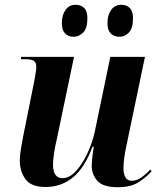

<svg xmlns="http://www.w3.org/2000/svg" viewBox="-20 -774 675 804"><path d="M474 10Q411 10 387.5 -17Q364 -44 364 -81Q364 -89 365.5 -104.5Q367 -120 369 -135.5Q371 -151 373 -159H367Q335 -72 286 -31.5Q237 9 171 9Q110 9 86.5 -24Q63 -57 63 -101Q63 -125 68.5 -156Q74 -187 79 -213L123 -432Q127 -454 129.5 -469.5Q132 -485 132 -494Q132 -512 122 -519Q112 -526 85 -526H67L69 -536H290L218 -192Q211 -164 206.5 -133.5Q202 -103 202 -85Q202 -28 242 -28Q271 -28 298 -57.5Q325 -87 346 -132Q367 -177 377 -223L442 -536H587L509 -162Q504 -140 500.5 -114Q497 -88 497 -71Q497 -17 532 -17Q552 -17 572 -31Q592 -45 609 -64L615 -57Q592 -31 559.5 -10.5Q527 10 474 10ZM481 -620Q457 -620 443.5 -634Q430 -648 430 -677Q430 -711 445.5 -732.5Q461 -754 488 -754Q510 -754 523.5 -740.5Q537 -727 537 -698Q537 -655 519.5 -637.5Q502 -620 481 -620ZM289 -620Q266 -620 252.5 -634Q239 -648 239 -677Q239 -711 254.5 -732.5Q270 -754 296 -754Q319 -754 332.5 -740.5Q346 -727 346 -698Q346 -655 328 -637.5Q310 -620 289 -620Z"/></svg>

Font: Noto Serif Display SemiCondensed
Style: Bold Italic
Weight: 700
Width: 4
Italic angle: -12°
Designer: Monotype Design Team
Foundry: Monotype Imaging Inc.
Version: Version 2.009